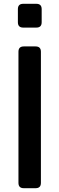

<svg xmlns="http://www.w3.org/2000/svg" viewBox="-20 -989 312 1009"><path d="M105 0Q77 0 77 -28V-717Q77 -745 105 -745H167Q195 -745 195 -717V-28Q195 0 167 0ZM102 -844Q74 -844 74 -872V-941Q74 -969 102 -969H171Q199 -969 199 -941V-872Q199 -844 171 -844Z"/></svg>

Font: Pitagon Sans Text SemiBold
Style: Regular
Weight: 600
Designer: Travis Tran
Foundry: Pitagon
Version: Version 1.001; ttfautohint (v1.8.4.7-5d5b);gftools[0.9.26]